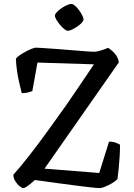

<svg xmlns="http://www.w3.org/2000/svg" viewBox="-20 -959 681 979"><path d="M100 0Q92 0 79.5 -10Q67 -20 57.5 -36Q48 -52 48 -68Q83 -107 125.5 -161Q168 -215 217 -282.5Q266 -350 320 -426Q353 -475 388.5 -526.5Q424 -578 459 -631L171 -640L145 -495Q139 -492 124.5 -488Q110 -484 91 -484Q85 -507 78 -537.5Q71 -568 66.5 -600Q62 -632 61 -660Q69 -670 83.5 -679.5Q98 -689 114 -697.5Q130 -706 143.5 -711Q157 -716 163 -716Q170 -716 200.5 -714Q231 -712 272 -709Q313 -706 353.5 -702.5Q394 -699 423.5 -697Q453 -695 459 -695Q467 -695 480.5 -698Q494 -701 508 -706Q522 -711 531 -715Q547 -706 564.5 -687Q582 -668 586 -641L207 -99L486 -77L536 -237Q555 -237 570 -231.5Q585 -226 592 -221Q592 -193 590 -160.5Q588 -128 585 -97.5Q582 -67 579 -46Q570 -37 558 -29Q546 -21 532.5 -14.5Q519 -8 508 -4Q497 0 488 0Q475 0 440 -4Q405 -8 361.5 -13.5Q318 -19 275 -25Q232 -31 200 -35.5Q168 -40 158 -41Q146 -30 134.5 -21Q123 -12 114 -6Q105 0 100 0ZM325 -802Q319 -802 307.5 -811Q296 -820 285.5 -833Q275 -846 267.5 -858.5Q260 -871 260 -880Q260 -887 270 -897.5Q280 -908 294 -917.5Q308 -927 322 -933Q336 -939 344 -939Q352 -939 362.5 -930Q373 -921 382.5 -908Q392 -895 399 -881.5Q406 -868 406 -860Q406 -853 397 -843Q388 -833 374.5 -824Q361 -815 348 -808.5Q335 -802 325 -802Z"/></svg>

Font: Texturina Medium 12pt
Style: Regular
Weight: 400
Version: Version 1.002